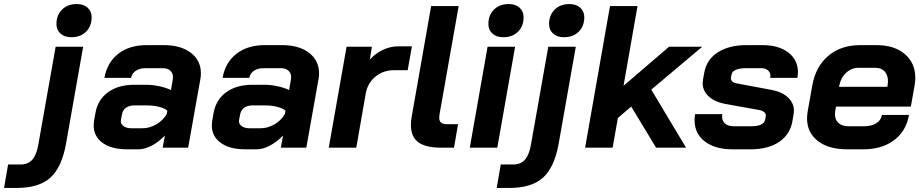

<svg xmlns="http://www.w3.org/2000/svg" viewBox="-143 -730 4564 949"><path d="M136 -611Q136 -655 163.5 -682.5Q191 -710 237 -710Q270 -710 290 -692Q310 -674 310 -645Q310 -601 282.5 -573.5Q255 -546 209 -546Q176 -546 156 -564Q136 -582 136 -611ZM-103 83H-41Q-5 83 16 60Q37 37 46 -13L132 -499H268L183 -18Q162 98 105.5 148.5Q49 199 -61 199H-123Z M320 -110Q320 -118 322 -134L329 -173Q341 -238 391.5 -274.5Q442 -311 521 -311H581Q610 -311 643.5 -304Q677 -297 702 -285L711 -337Q712 -341 712 -349Q712 -369 698.5 -381Q685 -393 661 -393H576Q547 -393 528 -380Q509 -367 505 -345H373Q387 -422 442 -464.5Q497 -507 582 -507H667Q751 -507 800.5 -469Q850 -431 850 -367Q850 -352 847 -337L787 0H661L672 -60Q641 -28 606.5 -10Q572 8 542 8H484Q408 8 364 -24Q320 -56 320 -110ZM560 -96Q596 -96 629 -115Q662 -134 681 -166L684 -183Q671 -195 643 -202Q615 -209 583 -209H521Q496 -209 480 -197.5Q464 -186 460 -165L455 -139Q451 -120 465.5 -108Q480 -96 507 -96Z M904 -110Q904 -118 906 -134L913 -173Q925 -238 975.5 -274.5Q1026 -311 1105 -311H1165Q1194 -311 1227.5 -304Q1261 -297 1286 -285L1295 -337Q1296 -341 1296 -349Q1296 -369 1282.5 -381Q1269 -393 1245 -393H1160Q1131 -393 1112 -380Q1093 -367 1089 -345H957Q971 -422 1026 -464.5Q1081 -507 1166 -507H1251Q1335 -507 1384.5 -469Q1434 -431 1434 -367Q1434 -352 1431 -337L1371 0H1245L1256 -60Q1225 -28 1190.5 -10Q1156 8 1126 8H1068Q992 8 948 -24Q904 -56 904 -110ZM1144 -96Q1180 -96 1213 -115Q1246 -134 1265 -166L1268 -183Q1255 -195 1227 -202Q1199 -209 1167 -209H1105Q1080 -209 1064 -197.5Q1048 -186 1044 -165L1039 -139Q1035 -120 1049.5 -108Q1064 -96 1091 -96Z M1570 -499H1695L1685 -435Q1711 -465 1748.5 -483Q1786 -501 1824 -501H1893L1872 -383H1804Q1751 -383 1712.5 -351Q1674 -319 1665 -269L1618 0H1482Z M1888 -112Q1888 -134 1892 -154L1988 -700H2124L2029 -162Q2028 -157 2028 -148Q2028 -132 2037 -124Q2046 -116 2067 -116H2121L2101 0H2037Q1961 0 1924.5 -27Q1888 -54 1888 -112Z M2271 -611Q2271 -655 2298.5 -682.5Q2326 -710 2372 -710Q2405 -710 2425 -692Q2445 -674 2445 -645Q2445 -601 2417.5 -573.5Q2390 -546 2344 -546Q2311 -546 2291 -564Q2271 -582 2271 -611ZM2267 -499H2403L2315 0H2179Z M2571 -611Q2571 -655 2598.5 -682.5Q2626 -710 2672 -710Q2705 -710 2725 -692Q2745 -674 2745 -645Q2745 -601 2717.5 -573.5Q2690 -546 2644 -546Q2611 -546 2591 -564Q2571 -582 2571 -611ZM2332 83H2394Q2430 83 2451 60Q2472 37 2481 -13L2567 -499H2703L2618 -18Q2597 98 2540.5 148.5Q2484 199 2374 199H2312Z M3076 -287 3248 0H3100L2977 -203L2911 -147L2885 0H2749L2872 -700H3008L2939 -306L3164 -499H3328Z M3290 -136Q3290 -151 3293 -166H3427Q3426 -162 3426 -155Q3426 -132 3441 -119Q3456 -106 3483 -106H3573Q3602 -106 3619 -114.5Q3636 -123 3639 -139L3642 -156Q3644 -166 3635.5 -174.5Q3627 -183 3611 -186L3443 -216Q3390 -226 3360 -253.5Q3330 -281 3330 -320Q3330 -326 3332 -338L3338 -371Q3349 -435 3404.5 -471Q3460 -507 3547 -507H3625Q3706 -507 3753.5 -470.5Q3801 -434 3801 -373Q3801 -360 3798 -345H3664Q3665 -348 3665 -354Q3665 -372 3652.5 -382.5Q3640 -393 3619 -393H3543Q3513 -393 3494.5 -385Q3476 -377 3473 -363L3470 -347Q3468 -337 3475 -329Q3482 -321 3498 -318L3674 -285Q3724 -275 3752.5 -247.5Q3781 -220 3781 -184Q3781 -174 3780 -169L3774 -133Q3763 -66 3708.5 -29Q3654 8 3567 8H3477Q3391 8 3340.5 -31Q3290 -70 3290 -136Z M3846 -145Q3846 -161 3849 -179L3872 -308Q3889 -402 3951.5 -454.5Q4014 -507 4109 -507H4189Q4278 -507 4329.5 -462.5Q4381 -418 4381 -346Q4381 -328 4378 -310L4359 -203H3989L3985 -179Q3984 -174 3984 -165Q3984 -138 4001.5 -122Q4019 -106 4050 -106H4128Q4165 -106 4188.5 -121Q4212 -136 4216 -162H4350Q4336 -82 4276 -37Q4216 8 4124 8H4044Q3952 8 3899 -33.5Q3846 -75 3846 -145ZM4243 -301 4244 -307Q4246 -321 4246 -328Q4246 -359 4229.5 -377Q4213 -395 4183 -395H4101Q4066 -395 4039.5 -370.5Q4013 -346 4005 -306L4004 -301Z"/></svg>

Font: Bai Jamjuree
Style: Bold Italic
Weight: 700
Italic angle: -10°
Designer: Katatrad Aksorn Co.,Ltd.
Foundry: Cadson Demak Co.,Ltd.
Version: Version 1.000; ttfautohint (v1.6)